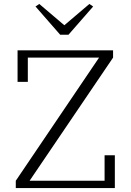

<svg xmlns="http://www.w3.org/2000/svg" viewBox="-20 -953 665 973"><path d="M60 -37 482 -661H121V-538H69V-698H553V-661L130 -37H510V-166H562V0H60ZM160 -920 179 -933 306 -825 433 -933 452 -920 327 -777H285Z"/></svg>

Font: IBM Plex Serif Light
Style: Regular
Weight: 300
Designer: Mike Abbink, Paul van der Laan, Pieter van Rosmalen
Foundry: Bold Monday
Version: Version 3.001